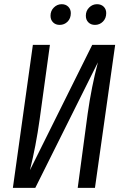

<svg xmlns="http://www.w3.org/2000/svg" viewBox="-20 -904 592 924"><path d="M267.1 -784.2Q247.6 -784.2 235.4 -796.4Q223.1 -808.6 223.1 -828.1Q223.1 -852.1 239.3 -867.9Q255.4 -883.8 276.9 -883.8Q296.4 -883.8 308.6 -871.6Q320.8 -859.4 320.8 -840.8Q320.8 -815.4 305.2 -799.8Q289.6 -784.2 267.1 -784.2ZM437 -784.2Q417.5 -784.2 405.3 -796.4Q393.1 -808.6 393.1 -828.1Q393.1 -852.1 409.2 -867.9Q425.3 -883.8 446.8 -883.8Q466.8 -883.8 479 -871.8Q491.2 -859.9 491.2 -840.8Q491.2 -815.9 475.3 -800Q459.5 -784.2 437 -784.2ZM534.2 -688 437 0H354L401.9 -356.9Q420.4 -487.3 451.2 -604L149.9 0H42L138.2 -688H220.2L170.9 -330.1Q152.8 -200.2 124 -85L423.8 -688Z"/></svg>

Font: Fira Sans Compressed Book
Style: Italic
Weight: 350
Width: 3
Italic angle: -8°
Designer: Carrois Corporate & Edenspiekermann AG
Foundry: Carrois Corporate GbR & Edenspiekermann AG
Version: Version 4.203;PS 004.203;hotconv 1.0.88;makeotf.lib2.5.64775